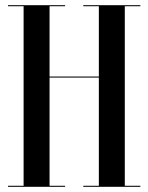

<svg xmlns="http://www.w3.org/2000/svg" viewBox="-20 -720 572 740"><path d="M521 -700H301V-696H361V-425H171V-696H231V-700H11V-696H71V-4H11V0H231V-4H171V-421H361V-4H301V0H521V-4H461V-696H521Z"/></svg>

Font: Picaflor 96 pt
Style: Regular
Weight: 400
Designer: Ariel Martín Pérez
Foundry: Tunera Type Foundry
Version: Version 1.000;hotconv 1.0.109;makeotfexe 2.5.65596